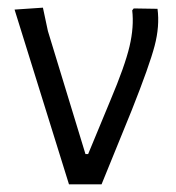

<svg xmlns="http://www.w3.org/2000/svg" viewBox="-20 -481 459 501"><path d="M391 -458Q397 -413 383.5 -361.5Q370 -310 324 -194L245 0H160L18 -456L92 -461L105 -400L203 -79H210L268 -219Q306 -309 318 -360Q330 -411 325 -454L329 -459Z"/></svg>

Font: Alegreya Sans SC
Style: Regular
Weight: 400
Designer: Juan Pablo del Peral
Foundry: Huerta Tipografica
Version: Version 2.007